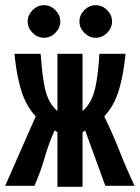

<svg xmlns="http://www.w3.org/2000/svg" viewBox="-20 -734 540 742"><path d="M150 -714Q175 -714 194 -695Q213 -676 213 -651Q213 -626 194 -607Q175 -588 150 -588Q125 -588 106 -607Q87 -626 87 -651Q87 -676 106 -695Q125 -714 150 -714ZM350 -714Q375 -714 394 -695Q413 -676 413 -651Q413 -626 394 -607Q375 -588 350 -588Q325 -588 306 -607Q287 -626 287 -651Q287 -676 306 -695Q325 -714 350 -714ZM299 -12H202V-223L191 -230Q168 -179 152 -123Q136 -67 113 -16H0L118 -284Q86 -319 69 -364Q59 -390 50 -431.5Q41 -473 36 -526H137Q141 -468 149 -416.5Q157 -365 175 -337Q186 -318 202 -305V-526H299V-305Q307 -312 314 -320Q321 -328 326 -337Q344 -365 352.5 -416.5Q361 -468 364 -526H465Q460 -473 451 -431.5Q442 -390 432 -364Q415 -319 383 -284Q414 -221 442 -150Q470 -79 500 -16H387L309 -230L299 -223Z"/></svg>

Font: D2Coding
Style: Bold
Weight: 700
Monospace: yes
Designer: Yong-Rak Park; Jeong-Hwan Yoon; Sang-Min Lee;
Foundry: NHN Corporation
Version: Version 1.3.2; Build 20180524